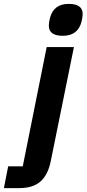

<svg xmlns="http://www.w3.org/2000/svg" viewBox="-117 -767 445 987"><path d="M0 88 123 -525H263L144 61Q130 131 91.5 165.5Q53 200 -18 200H-97L-75 88ZM206 -583Q134 -583 134 -635Q134 -651 140 -675Q159 -747 236 -747Q308 -747 308 -695Q308 -679 302 -655Q283 -583 206 -583Z"/></svg>

Font: Aneliza
Style: Bold Italic
Weight: 700
Italic angle: -11.31°
Designer: Mike Abbink, Paul van der Laan, Pieter van Rosmalen
Foundry: Bold Monday
Version: Version 3.0